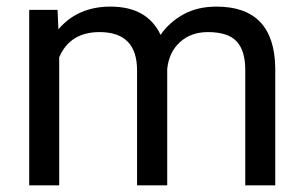

<svg xmlns="http://www.w3.org/2000/svg" viewBox="-20 -558 916 578"><path d="M153.3 -528.3 155.8 -469.7Q213.9 -538.1 312.5 -538.1Q423.3 -538.1 463.4 -453.1Q489.7 -491.2 532 -514.6Q574.2 -538.1 631.8 -538.1Q805.7 -538.1 808.6 -354V0H718.3V-348.6Q718.3 -405.3 692.4 -433.3Q666.5 -461.4 605.5 -461.4Q555.2 -461.4 522 -431.4Q488.8 -401.4 483.4 -350.6V0H392.6V-346.2Q392.6 -461.4 279.8 -461.4Q190.9 -461.4 158.2 -385.7V0H67.9V-528.3Z"/></svg>

Font: RobotoInd
Style: Regular
Weight: 400
Designer: Google
Version: Version 2.001101; 2014